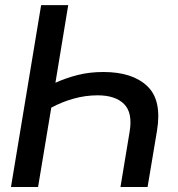

<svg xmlns="http://www.w3.org/2000/svg" viewBox="-20 -748 711 768"><path d="M393.6 -460Q509.3 -460 568.8 -403.8Q628.4 -347.7 607.9 -224.6L570.3 0H461.9L498.5 -221.2Q511.2 -296.9 476.3 -331.8Q441.4 -366.7 370.6 -366.7Q321.8 -366.7 274.7 -353.5Q227.5 -340.3 185.1 -317.4L132.3 0H23.9L144.5 -727.5H252.9L201.7 -417Q245.1 -436.5 291.7 -448.2Q338.4 -460 393.6 -460Z"/></svg>

Font: Inter Display Medium
Style: Italic
Weight: 500
Italic angle: -9.39999°
Designer: Rasmus Andersson
Foundry: rsms
Version: Version 4.000;git-a52131595